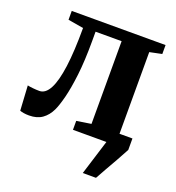

<svg xmlns="http://www.w3.org/2000/svg" viewBox="-131 -643 853 928"><g transform="rotate(20 296.0 -179.0)"><path d="M398 180 454 0 447 -59H566.5V0Q550.5 30.5 532 63Q513.5 95.5 496.2 125.8Q479 156 466 180ZM58.5 7.5Q43 7.5 31 5.5Q19 3.5 11 0.5L3.5 -127Q14 -124.5 31.5 -122.8Q49 -121 65 -121Q96 -121 117 -160.5Q138 -200 148.8 -279.5Q159.5 -359 159.5 -479L80 -492.5V-538H562.5V-492L500 -479V-57.5L564.5 -46V0H282V-46L356.5 -57.5V-483H222.5V-434.5Q222.5 -333.5 213.8 -259.8Q205 -186 192.5 -137.2Q180 -88.5 168 -63.5Q152 -30 125.5 -11.2Q99 7.5 58.5 7.5Z"/></g></svg>

Font: Merriweather 60pt
Style: Bold
Weight: 700
Version: Version 2.100